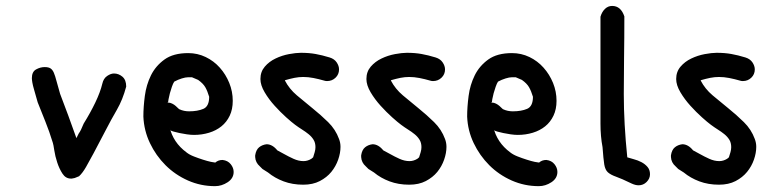

<svg xmlns="http://www.w3.org/2000/svg" viewBox="-20 -600 2595 644"><path d="M230.5 -2.9 220.7 -1H217.8Q200.2 -1 189.5 -17.6Q178.7 -34.2 171.9 -55.2Q165 -76.2 162.1 -95.7Q159.2 -115.2 157.2 -121.1Q145.5 -159.2 132.3 -191.9Q119.1 -224.6 106.4 -256.8L94.7 -297.9Q89.8 -314.5 88.4 -323.7Q86.9 -333 86.9 -337.9Q86.9 -359.4 101.1 -367.2Q115.2 -375 129.9 -375Q142.6 -375 149.4 -370.6Q156.2 -366.2 160.6 -356Q165 -345.7 169.4 -328.6Q173.8 -311.5 181.6 -285.2Q195.3 -249 209 -212.4Q222.7 -175.8 236.3 -136.7L244.1 -152.3Q251 -161.1 260.7 -185.5Q283.2 -221.7 299.8 -256.3Q316.4 -291 323.2 -319.3Q327.1 -336.9 339.4 -345.2Q351.6 -353.5 362.3 -353.5Q377.9 -353.5 390.6 -342.8Q403.3 -332 403.3 -309.6Q391.6 -265.6 372.1 -231.9Q352.5 -198.2 335 -164.1L293.9 -85.9Q280.3 -60.5 268.6 -40Q256.8 -19.5 245.1 -8.8Z M543.9 -257.8Q542 -256.8 542 -255.9H543.9Q550.8 -255.9 557.6 -252.4Q564.5 -249 569.3 -244.6Q574.2 -240.2 577.6 -236.8Q581.1 -233.4 582 -233.4Q596.7 -226.6 614.3 -226.6Q642.6 -226.6 662.1 -234.9Q681.6 -243.2 681.6 -275.4Q675.8 -294.9 668.5 -307.6Q661.1 -320.3 644.5 -332L624 -340.8H610.4Q602.5 -340.8 589.8 -336.9Q577.1 -333 564.5 -326.2Q560.5 -320.3 556.6 -309.1Q552.7 -297.9 549.8 -287.1Q546.9 -276.4 545.4 -267.6Q543.9 -258.8 543.9 -257.8ZM551.8 -163.1 548.8 -173.8Q560.5 -122.1 605.5 -88.9Q615.2 -81.1 630.4 -75.2Q645.5 -69.3 660.6 -64.5Q675.8 -59.6 687.5 -57.1Q699.2 -54.7 702.1 -54.7Q711.9 -63.5 726.6 -63.5Q744.1 -61.5 753.9 -49.3Q763.7 -37.1 763.7 -23.4Q763.7 -2 743.7 11.2Q723.6 24.4 701.2 24.4Q653.3 24.4 610.4 5.4Q567.4 -13.7 535.2 -45.9Q502.9 -78.1 482.9 -120.1Q462.9 -162.1 460.9 -209Q460.9 -241.2 465.8 -278.3Q470.7 -315.4 486.3 -347.2Q502 -378.9 531.7 -400.4Q561.5 -421.9 611.3 -421.9Q642.6 -421.9 669.9 -408.7Q697.3 -395.5 717.3 -373Q737.3 -350.6 749 -321.8Q760.7 -293 760.7 -261.7Q760.7 -233.4 750.5 -211.9Q740.2 -190.4 722.7 -176.3Q705.1 -162.1 681.2 -154.8Q657.2 -147.5 630.9 -147.5Q620.1 -147.5 606.9 -149.4Q593.8 -151.4 582 -153.8Q570.3 -156.2 562 -158.7Q553.7 -161.1 551.8 -163.1Z M1085.9 -407.2Q1101.6 -402.3 1109.4 -390.6Q1117.2 -378.9 1117.2 -367.2Q1117.2 -350.6 1105.5 -339.4Q1093.8 -328.1 1077.1 -328.1Q1072.3 -328.1 1069.3 -329.1Q1048.8 -335 1031.2 -338.4Q1013.7 -341.8 997.1 -341.8Q982.4 -341.8 967.8 -338.9Q953.1 -335.9 936.5 -331.1L935.5 -330.1Q950.2 -301.8 975.6 -280.3Q1001 -258.8 1028.3 -236.8Q1055.7 -214.8 1080.6 -190.4Q1105.5 -166 1117.2 -133.8Q1122.1 -121.1 1122.1 -107.4Q1122.1 -86.9 1114.3 -64.5Q1106.4 -42 1091.3 -23.4Q1076.2 -4.9 1052.7 7.3Q1029.3 19.5 997.1 19.5Q960.9 19.5 931.2 8.3Q901.4 -2.9 878.9 -21.5L860.4 -33.2L851.6 -42Q836.9 -54.7 835.9 -73.2V-79.1Q838.9 -97.7 849.1 -106Q859.4 -114.3 874 -116.2Q893.6 -116.2 910.2 -95.7L933.6 -83Q947.3 -75.2 964.4 -67.4Q981.4 -59.6 998 -59.6Q1011.7 -59.6 1024.4 -67.4L1030.3 -72.3Q1033.2 -81.1 1035.6 -89.8Q1038.1 -98.6 1038.1 -106.4Q1038.1 -121.1 1031.7 -131.3Q1025.4 -141.6 1015.1 -149.9Q1004.9 -158.2 993.2 -165.5Q981.4 -172.9 969.7 -181.6Q959 -189.5 939.9 -206.5Q920.9 -223.6 901.4 -245.1Q881.8 -266.6 867.7 -290.5Q853.5 -314.5 853.5 -335Q853.5 -359.4 868.2 -376.5Q882.8 -393.6 904.3 -403.8Q925.8 -414.1 949.2 -418.5Q972.7 -422.9 989.3 -422.9Q1016.6 -422.9 1038.6 -418.9Q1060.5 -415 1085.9 -407.2Z M1441.4 -407.2Q1457 -402.3 1464.8 -390.6Q1472.7 -378.9 1472.7 -367.2Q1472.7 -350.6 1460.9 -339.4Q1449.2 -328.1 1432.6 -328.1Q1427.7 -328.1 1424.8 -329.1Q1404.3 -335 1386.7 -338.4Q1369.1 -341.8 1352.5 -341.8Q1337.9 -341.8 1323.2 -338.9Q1308.6 -335.9 1292 -331.1L1291 -330.1Q1305.7 -301.8 1331.1 -280.3Q1356.4 -258.8 1383.8 -236.8Q1411.1 -214.8 1436 -190.4Q1460.9 -166 1472.7 -133.8Q1477.5 -121.1 1477.5 -107.4Q1477.5 -86.9 1469.7 -64.5Q1461.9 -42 1446.8 -23.4Q1431.6 -4.9 1408.2 7.3Q1384.8 19.5 1352.5 19.5Q1316.4 19.5 1286.6 8.3Q1256.8 -2.9 1234.4 -21.5L1215.8 -33.2L1207 -42Q1192.4 -54.7 1191.4 -73.2V-79.1Q1194.3 -97.7 1204.6 -106Q1214.8 -114.3 1229.5 -116.2Q1249 -116.2 1265.6 -95.7L1289.1 -83Q1302.7 -75.2 1319.8 -67.4Q1336.9 -59.6 1353.5 -59.6Q1367.2 -59.6 1379.9 -67.4L1385.7 -72.3Q1388.7 -81.1 1391.1 -89.8Q1393.6 -98.6 1393.6 -106.4Q1393.6 -121.1 1387.2 -131.3Q1380.9 -141.6 1370.6 -149.9Q1360.4 -158.2 1348.6 -165.5Q1336.9 -172.9 1325.2 -181.6Q1314.5 -189.5 1295.4 -206.5Q1276.4 -223.6 1256.8 -245.1Q1237.3 -266.6 1223.1 -290.5Q1209 -314.5 1209 -335Q1209 -359.4 1223.6 -376.5Q1238.3 -393.6 1259.8 -403.8Q1281.2 -414.1 1304.7 -418.5Q1328.1 -422.9 1344.7 -422.9Q1372.1 -422.9 1394 -418.9Q1416 -415 1441.4 -407.2Z M1629.9 -257.8Q1627.9 -256.8 1627.9 -255.9H1629.9Q1636.7 -255.9 1643.6 -252.4Q1650.4 -249 1655.3 -244.6Q1660.2 -240.2 1663.6 -236.8Q1667 -233.4 1668 -233.4Q1682.6 -226.6 1700.2 -226.6Q1728.5 -226.6 1748 -234.9Q1767.6 -243.2 1767.6 -275.4Q1761.7 -294.9 1754.4 -307.6Q1747.1 -320.3 1730.5 -332L1710 -340.8H1696.3Q1688.5 -340.8 1675.8 -336.9Q1663.1 -333 1650.4 -326.2Q1646.5 -320.3 1642.6 -309.1Q1638.7 -297.9 1635.7 -287.1Q1632.8 -276.4 1631.3 -267.6Q1629.9 -258.8 1629.9 -257.8ZM1637.7 -163.1 1634.8 -173.8Q1646.5 -122.1 1691.4 -88.9Q1701.2 -81.1 1716.3 -75.2Q1731.4 -69.3 1746.6 -64.5Q1761.7 -59.6 1773.4 -57.1Q1785.2 -54.7 1788.1 -54.7Q1797.9 -63.5 1812.5 -63.5Q1830.1 -61.5 1839.8 -49.3Q1849.6 -37.1 1849.6 -23.4Q1849.6 -2 1829.6 11.2Q1809.6 24.4 1787.1 24.4Q1739.3 24.4 1696.3 5.4Q1653.3 -13.7 1621.1 -45.9Q1588.9 -78.1 1568.8 -120.1Q1548.8 -162.1 1546.9 -209Q1546.9 -241.2 1551.8 -278.3Q1556.6 -315.4 1572.3 -347.2Q1587.9 -378.9 1617.7 -400.4Q1647.5 -421.9 1697.3 -421.9Q1728.5 -421.9 1755.9 -408.7Q1783.2 -395.5 1803.2 -373Q1823.2 -350.6 1835 -321.8Q1846.7 -293 1846.7 -261.7Q1846.7 -233.4 1836.4 -211.9Q1826.2 -190.4 1808.6 -176.3Q1791 -162.1 1767.1 -154.8Q1743.2 -147.5 1716.8 -147.5Q1706.1 -147.5 1692.9 -149.4Q1679.7 -151.4 1668 -153.8Q1656.2 -156.2 1647.9 -158.7Q1639.6 -161.1 1637.7 -163.1Z M1994.1 -543.9Q1999 -560.5 2009.3 -570.3Q2019.5 -580.1 2033.2 -580.1Q2062.5 -580.1 2074.2 -544.9Q2074.2 -471.7 2073.2 -406.7Q2072.3 -341.8 2072.3 -284.2Q2072.3 -186.5 2084 -72.3Q2092.8 -69.3 2106 -65.9Q2119.1 -62.5 2131.3 -56.2Q2143.6 -49.8 2151.9 -40Q2160.2 -30.3 2160.2 -15.6Q2160.2 -1 2148.9 10.3Q2137.7 21.5 2122.1 21.5Q2111.3 21.5 2098.6 15.6Q2064.5 -1 2046.4 -7.3Q2028.3 -13.7 2019 -22Q2009.8 -30.3 2006.8 -48.3Q2003.9 -66.4 2001 -106.4Q1994.1 -142.6 1994.1 -185.5Q1994.1 -228.5 1994.1 -268.6Z M2480.5 -407.2Q2496.1 -402.3 2503.9 -390.6Q2511.7 -378.9 2511.7 -367.2Q2511.7 -350.6 2500 -339.4Q2488.3 -328.1 2471.7 -328.1Q2466.8 -328.1 2463.9 -329.1Q2443.4 -335 2425.8 -338.4Q2408.2 -341.8 2391.6 -341.8Q2377 -341.8 2362.3 -338.9Q2347.7 -335.9 2331.1 -331.1L2330.1 -330.1Q2344.7 -301.8 2370.1 -280.3Q2395.5 -258.8 2422.9 -236.8Q2450.2 -214.8 2475.1 -190.4Q2500 -166 2511.7 -133.8Q2516.6 -121.1 2516.6 -107.4Q2516.6 -86.9 2508.8 -64.5Q2501 -42 2485.8 -23.4Q2470.7 -4.9 2447.3 7.3Q2423.8 19.5 2391.6 19.5Q2355.5 19.5 2325.7 8.3Q2295.9 -2.9 2273.4 -21.5L2254.9 -33.2L2246.1 -42Q2231.4 -54.7 2230.5 -73.2V-79.1Q2233.4 -97.7 2243.7 -106Q2253.9 -114.3 2268.6 -116.2Q2288.1 -116.2 2304.7 -95.7L2328.1 -83Q2341.8 -75.2 2358.9 -67.4Q2376 -59.6 2392.6 -59.6Q2406.2 -59.6 2418.9 -67.4L2424.8 -72.3Q2427.7 -81.1 2430.2 -89.8Q2432.6 -98.6 2432.6 -106.4Q2432.6 -121.1 2426.3 -131.3Q2419.9 -141.6 2409.7 -149.9Q2399.4 -158.2 2387.7 -165.5Q2376 -172.9 2364.3 -181.6Q2353.5 -189.5 2334.5 -206.5Q2315.4 -223.6 2295.9 -245.1Q2276.4 -266.6 2262.2 -290.5Q2248 -314.5 2248 -335Q2248 -359.4 2262.7 -376.5Q2277.3 -393.6 2298.8 -403.8Q2320.3 -414.1 2343.8 -418.5Q2367.2 -422.9 2383.8 -422.9Q2411.1 -422.9 2433.1 -418.9Q2455.1 -415 2480.5 -407.2Z"/></svg>

Font: Single Day
Style: Regular
Weight: 400
Designer: DXKorea
Foundry: DXKorea
Version: Version 1.00